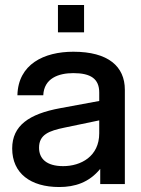

<svg xmlns="http://www.w3.org/2000/svg" viewBox="-20 -740 566 772"><path d="M383 0H482V-379C482 -473 415 -532 275 -532C157 -532 53 -482 50 -357H154C157 -425 215 -446 275 -446C345 -446 379 -423 379 -368V-334L222 -305C97 -282 29 -235 29 -143C29 -43 103 12 218 12C281 12 338 -6 383 -61ZM234 -72C167 -72 137 -102 137 -146C137 -199 177 -214 240 -227L379 -256V-204C379 -111 305 -72 234 -72ZM213 -610H318V-720H213Z"/></svg>

Font: Aspekta 500
Style: Regular
Weight: 500
Designer: Ivo Dolenc
Version: Version 2.100